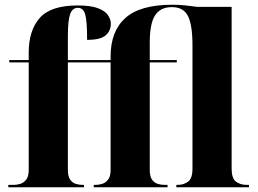

<svg xmlns="http://www.w3.org/2000/svg" viewBox="-20 -789 1087 809"><path d="M15 0V-10H39Q50 -10 64.5 -14Q79 -18 90 -31.5Q101 -45 101 -73V-526H19V-536H101V-567Q101 -661 147.5 -713.5Q194 -766 307 -766Q362 -766 392.5 -754.5Q423 -743 435 -725Q447 -707 447 -689Q447 -659 425 -640Q403 -621 347 -621Q347 -701 339 -728.5Q331 -756 308 -756Q285 -756 275.5 -729.5Q266 -703 266 -636V-536H446V-551Q446 -657 508 -713Q570 -769 706 -769Q735 -769 758.5 -766.5Q782 -764 812 -760H956V-79Q956 -37 974.5 -23.5Q993 -10 1019 -10H1029V0H723V-10H729Q754 -10 772.5 -23.5Q791 -37 791 -79V-598Q791 -684 772 -721.5Q753 -759 704 -759Q656 -759 633.5 -724.5Q611 -690 611 -610V-536H725V-526H611V-73Q611 -45 621 -31.5Q631 -18 645.5 -14Q660 -10 673 -10H686V0H375V-10H384Q395 -10 409.5 -14Q424 -18 435 -31.5Q446 -45 446 -73V-526H266V-73Q266 -45 276 -31.5Q286 -18 300.5 -14Q315 -10 327 -10H334V0Z"/></svg>

Font: Noto Serif Display SemiCondensed ExtraBold
Style: Regular
Weight: 800
Width: 4
Designer: Monotype Design Team
Foundry: Monotype Imaging Inc.
Version: Version 2.009